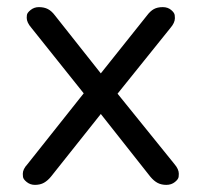

<svg xmlns="http://www.w3.org/2000/svg" viewBox="-20 -513 565 539"><path d="M78 6Q65 6 55 -2Q45 -10 44.5 -17Q44 -24 44 -25Q44 -38 57 -52L215 -251L68 -435Q55 -450 55 -463Q55 -464 55.5 -470.5Q56 -477 66 -485Q76 -493 89 -493Q104 -493 114.5 -487.5Q125 -482 134 -470L263 -307L393 -470Q402 -482 412 -487.5Q422 -493 437 -493Q451 -493 460.5 -485Q470 -477 470.5 -470Q471 -463 471 -462Q471 -449 458 -434L310 -250L470 -52Q482 -38 482 -25Q482 -24 481.5 -17Q481 -10 471 -2Q461 6 447 6Q433 6 422.5 0.5Q412 -5 402 -17L263 -193L123 -17Q114 -6 103.5 0Q93 6 78 6Z"/></svg>

Font: Nunito
Style: Regular
Weight: 400
Designer: Vernon Adams
Foundry: Vernon Adams
Version: Version 3.602